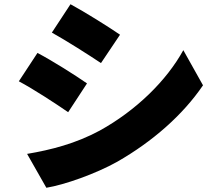

<svg xmlns="http://www.w3.org/2000/svg" viewBox="-20 -825 1040 907"><path d="M313 -805 225 -671C295 -632 397 -567 457 -527L547 -661C490 -700 383 -767 313 -805ZM108 -98 199 62C285 48 432 -4 534 -61C700 -156 843 -281 939 -422L846 -588C767 -444 623 -303 451 -208C338 -147 221 -117 108 -98ZM157 -575 69 -441C140 -403 241 -337 302 -295L391 -431C335 -470 229 -537 157 -575Z"/></svg>

Font: Noto Sans T Chinese Black
Style: Bold
Weight: 900
Designer: Ryoko NISHIZUKA (kana & ideographs); Paul D. Hunt (Latin, Greek & Cyrillic); Wenlong ZHANG (bopomofo); Sandoll Communica
Foundry: Adobe Systems Incorporated
Version: Version 1.000;PS 1;hotconv 1.0.78;makeotf.lib2.5.61930